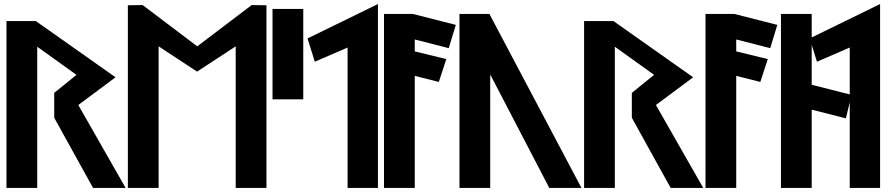

<svg xmlns="http://www.w3.org/2000/svg" viewBox="-20 -929 4388 949"><path d="M367 -410 551 -547 157 -825H12V0H164V-698L358 -559L248 -470V-347L440 0H601Z M1145 0H1297V-903L1224 -904L955 -700L685 -904L612 -903V0H764V-700L954 -575L1145 -700Z M1479 -438V-885H1327V-438Z M1848 -909 1500 -739 1536 -624 1698 -694V0H1848Z M1878 0H2030V-554L2149 -524L2186 -637L2030 -675V-734L2198 -691L2233 -806L2021 -860H1878Z M2251 -860V0H2403V-561L2695 0H2854L2399 -860Z M3222 -410 3406 -547 3012 -825H2867V0H3019V-698L3213 -559L3103 -470V-347L3295 0H3456Z M3467 0H3619V-554L3738 -524L3775 -637L3619 -675V-734L3787 -691L3822 -806L3610 -860H3467Z M3992 0V-387L4161 -344L4189 -460L3992 -510V-860H3840V0Z M4330 -909 3982 -739 4018 -624 4180 -694V0H4330Z"/></svg>

Font: Ny Stormning
Style: Sv
Weight: 900
Designer: Robert Jablonski, Mew Too
Foundry: Cannot Into Space Fonts
Version: Version 0.90